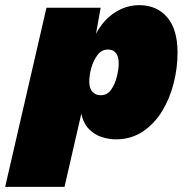

<svg xmlns="http://www.w3.org/2000/svg" viewBox="-84 -530 723 744"><path d="M-64 194 96 -500H306L288 -399Q315 -451 359.5 -480.5Q404 -510 456 -510Q523 -510 563.5 -463.5Q604 -417 604 -325Q604 -267 589 -207.5Q574 -148 544 -99Q514 -50 469 -20Q424 10 365 10Q339 10 311.5 1.5Q284 -7 262 -28.5Q240 -50 231 -89L166 194ZM306 -161Q332 -161 347 -183Q362 -205 369 -234Q376 -263 376 -283Q376 -338 334 -338Q310 -338 294 -317Q278 -296 270 -267.5Q262 -239 262 -214Q262 -187 274.5 -174Q287 -161 306 -161Z"/></svg>

Font: Prodigy Sans Black
Style: Italic
Weight: 900
Italic angle: -13°
Designer: Wei Huang
Foundry: Wei Huang
Version: Version 1.003; ttfautohint (v1.8.3)